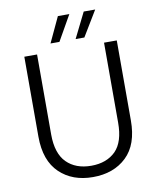

<svg xmlns="http://www.w3.org/2000/svg" viewBox="-96 -958 852 1039"><g transform="rotate(-10 330.5 -438.5)"><path d="M77 -699C77 -699 77 -260 77 -260C77 -260 77 -260 77 -260C77 -171 101 -105 148 -60C195 -15 256 7 331 7C331 7 331 7 331 7C406 7 468 -15 515 -60C562 -105 585 -171 585 -260C585 -260 585 -699 585 -699C585 -699 515 -699 515 -699C515 -699 515 -259 515 -259C515 -259 515 -259 515 -259C515 -189 499 -138 467 -105C434 -72 389 -55 332 -55C332 -55 332 -55 332 -55C275 -55 230 -72 197 -105C164 -138 147 -190 147 -259C147 -259 147 -699 147 -699C147 -699 77 -699 77 -699ZM357 -884C357 -884 294 -884 294 -884C294 -884 229 -745 229 -745C229 -745 278 -745 278 -745C278 -745 357 -884 357 -884ZM499 -884C499 -884 436 -884 436 -884C436 -884 367 -745 367 -745C367 -745 415 -745 415 -745C415 -745 499 -884 499 -884Z"/></g></svg>

Font: wox.body
Style: Regular
Weight: 500
Designer: Ninad Kale (Devanagari), Jonny Pinhorn (Latin)
Foundry: Indian Type Foundry
Version: ""